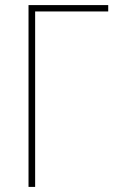

<svg xmlns="http://www.w3.org/2000/svg" viewBox="-20 -734 540 754"><path d="M118 0V-689H405V-714H92V0Z"/></svg>

Font: Noto Sans Mono UI Condensed Thin
Style: Regular
Weight: 250
Width: 3
Designer: Monotype Design team
Foundry: Monotype Imaging Inc.
Version: 1.000